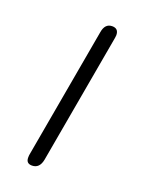

<svg xmlns="http://www.w3.org/2000/svg" viewBox="-105 -554 466 618"><g transform="rotate(20 128.0 -245.0)"><path d="M62 -10Q62 -18 63 -22L142 -468Q147 -500 172 -500Q194 -500 194 -477L193 -468L114 -22Q108 10 82 10Q62 10 62 -10Z"/></g></svg>

Font: Kodchasan ExtraLight
Style: Italic
Weight: 275
Italic angle: -10°
Version: Version 1.000; ttfautohint (v1.6)